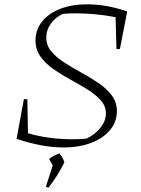

<svg xmlns="http://www.w3.org/2000/svg" viewBox="-20 -675 653 892"><path d="M521 -447 517 -595Q473 -604 425.5 -608.5Q378 -613 335 -613Q317 -613 300.5 -612.5Q284 -612 270 -610Q236 -593 215.5 -564Q195 -535 195 -501Q195 -464 218.5 -436Q242 -408 279.5 -384Q317 -360 359 -337Q401 -314 438.5 -288.5Q476 -263 499.5 -231.5Q523 -200 523 -159Q523 -109 491.5 -71Q460 -33 404 -11.5Q348 10 275 10Q176 10 57 -30L91 -214H107L110 -56Q205 -28 318 -28Q350 -28 382 -31Q423 -51 447.5 -82.5Q472 -114 472 -148Q472 -182 448 -209Q424 -236 387 -259Q350 -282 308.5 -304.5Q267 -327 229.5 -353Q192 -379 168.5 -411.5Q145 -444 145 -487Q145 -537 175.5 -575Q206 -613 260 -634Q314 -655 385 -655Q473 -655 571 -622L537 -447ZM193 193 225 94 208 64Q226 48 256 38Q273 56 279 80Q245 147 205 197Z"/></svg>

Font: Piazzolla ExtraLight
Style: Italic
Weight: 200
Italic angle: -11.3°
Designer: Juan Pablo del Peral
Foundry: Huerta Tipografica
Version: Version 1.330